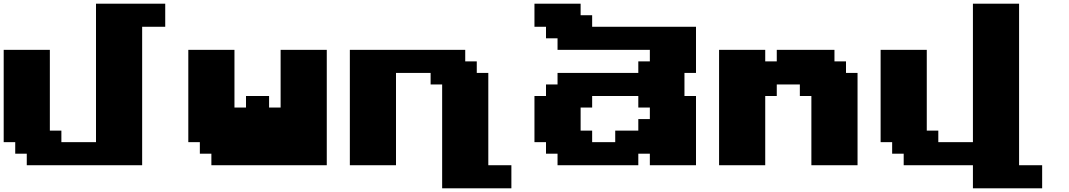

<svg xmlns="http://www.w3.org/2000/svg" viewBox="-20 -895 5790 1040"><path d="M125 0H750V-750H875V-875H500V-125H312.5V-187.5H250V-625H0V-125H62.5V-62.5H125Z M1125 0H1750V-625H1500V-312.5H1437.5V-375H1312.5V-312.5H1250V-625H1000V-125H1062.5V-62.5H1125Z M2375 125H2750V0H2625V-500H2562.5V-562.5H2500V-625H1875V0H2125V-500H2312.5V-437.5H2375Z M3500 0H3750V-375H3687.5V-500H3750V-750H3187.5V-812.5H3125V-875H2875V-750H2937.5V-687.5H3000V-625H3500V-562.5H3437.5V-500H3000V-437.5H2937.5V-375H2875V-125H2937.5V-62.5H3000V0H3437.5V-62.5H3500ZM3312.5 -125H3187.5V-187.5H3125V-312.5H3187.5V-375H3437.5V-312.5H3500V-250H3437.5V-187.5H3312.5Z M4375 0H4625V-500H4562.5V-562.5H4500V-625H4187.5V-562.5H4125V-625H3875V0H4125V-375H4187.5V-437.5H4312.5V-375H4375Z M5250 125H5625V0H5500V-875H5250V-125H5062.5V-187.5H5000V-625H4750V-125H4812.5V-62.5H4875V0H5250Z"/></svg>

Font: Faithful 32x
Style: Bold
Weight: 400
Foundry: Faithful Resource Pack
Version: Version 1.0; January 27, 2023